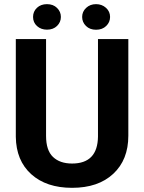

<svg xmlns="http://www.w3.org/2000/svg" viewBox="-20 -900 698 930"><path d="M601.6 -710.9V-242.7Q601.6 -126 528.6 -58.1Q455.6 9.8 329.1 9.8Q204.6 9.8 131.3 -56.2Q58.1 -122.1 56.6 -237.3V-710.9H203.1V-241.7Q203.1 -171.9 236.6 -139.9Q270 -107.9 329.1 -107.9Q452.6 -107.9 454.6 -237.8V-710.9ZM140.1 -817.9Q140.1 -844.2 158.9 -862.1Q177.7 -879.9 207.5 -879.9Q237.8 -879.9 256.3 -861.6Q274.9 -843.3 274.9 -817.9Q274.9 -792.5 256.3 -774.4Q237.8 -756.3 207.5 -756.3Q178.7 -756.3 159.4 -773.7Q140.1 -791 140.1 -817.9ZM377.9 -817.9Q377.9 -843.8 397.2 -861.8Q416.5 -879.9 445.3 -879.9Q473.6 -879.9 493.4 -862.1Q513.2 -844.2 513.2 -817.9Q513.2 -792.5 494.4 -774.2Q475.6 -755.9 445.3 -755.9Q415 -755.9 396.5 -774.2Q377.9 -792.5 377.9 -817.9Z"/></svg>

Font: RobotoDraft
Style: Bold
Weight: 700
Version: Version 2.001150; 2014